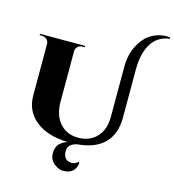

<svg xmlns="http://www.w3.org/2000/svg" viewBox="-157 -1052 1272 1407"><g transform="rotate(15 479.0 -348.5)"><path d="M930 -923Q944 -923 958 -921V-911Q868 -900 822 -826Q776 -752 776 -630V-257Q774 -135 703.5 -66.5Q633 2 498 12L499 13Q434 27 434 82Q434 135 474 150Q485 154 502.5 154Q520 154 547 133L553 139Q548 203 491 221Q474 226 448.5 226Q423 226 391 204Q347 173 347 121Q347 72 373 47Q399 22 432 14Q274 9 186.5 -62.5Q99 -134 99 -250Q99 -253 99 -256V-641Q99 -662 83.5 -676Q68 -690 46 -690H30V-700H373V-690H357Q326 -690 311 -666Q305 -655 304 -643V-260Q304 -156 356.5 -96.5Q409 -37 496 -37Q497 -37 497.5 -37Q498 -37 499 -37Q582 -37 635.5 -92.5Q689 -148 689 -247V-630Q689 -754 761 -843Q795 -884 840.5 -903.5Q886 -923 930 -923Z"/></g></svg>

Font: Cinzel Decorative Black
Style: Regular
Weight: 900
Designer: Natanael Gama
Version: Version 1.002;PS 001.002;hotconv 1.0.56;makeotf.lib2.0.21325